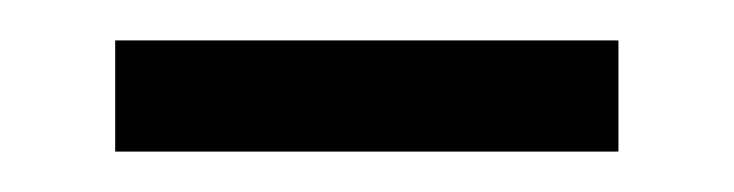

<svg xmlns="http://www.w3.org/2000/svg" viewBox="-20 -609 363 95"><path d="M37 -534V-589H286V-534Z"/></svg>

Font: Noto Sans Hebrew Thin Light
Style: Regular
Weight: 300
Version: Version 3.001